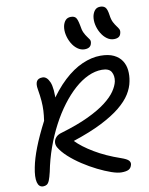

<svg xmlns="http://www.w3.org/2000/svg" viewBox="-106 -1080 910 1169"><g transform="rotate(-10 349.0 -495.5)"><path d="M65 13Q38 13 30 -19Q22 -51 34 -110Q44 -162 69.5 -228Q95 -294 139 -379Q144 -412 145.5 -440.5Q147 -469 144.5 -501Q142 -533 135 -574Q129 -607 138.5 -624Q148 -641 175 -641Q202 -641 218.5 -603Q235 -565 230 -474L204 -468Q259 -552 316.5 -605.5Q374 -659 432.5 -684.5Q491 -710 545 -710Q595 -710 627 -694.5Q659 -679 676 -653Q693 -627 696.5 -594Q700 -561 693 -526Q686 -487 662 -448.5Q638 -410 592 -372.5Q546 -335 474 -298.5Q402 -262 296 -227Q334 -187 402.5 -146Q471 -105 561 -74Q596 -62 606.5 -50.5Q617 -39 614 -25Q609 -4 594 4Q579 12 549 12Q525 12 487.5 -1Q450 -14 405.5 -36Q361 -58 317.5 -86.5Q274 -115 240 -146Q206 -177 188 -208Q180 -224 182 -240Q184 -256 196.5 -269.5Q209 -283 232 -289Q333 -319 401.5 -351.5Q470 -384 513 -417Q556 -450 577.5 -481.5Q599 -513 605 -541Q611 -575 597 -599.5Q583 -624 539 -624Q497 -624 453.5 -604Q410 -584 368.5 -547Q327 -510 288.5 -459Q250 -408 217 -345.5Q184 -283 159 -213Q134 -143 119 -67Q111 -33 104 -16Q97 1 87.5 7Q78 13 65 13ZM645 -795Q622 -795 602 -809.5Q582 -824 567.5 -848.5Q553 -873 547 -901Q541 -929 546 -955Q551 -977 563 -990.5Q575 -1004 596 -1004Q616 -1004 627 -992.5Q638 -981 643 -945Q647 -915 656 -898Q665 -881 673.5 -870Q682 -859 687 -849.5Q692 -840 689 -827Q686 -810 675 -802.5Q664 -795 645 -795ZM458 -765Q435 -765 414.5 -780Q394 -795 380 -819.5Q366 -844 360 -872Q354 -900 359 -926Q364 -948 376 -961Q388 -974 409 -974Q430 -974 439.5 -962.5Q449 -951 456 -914Q460 -884 468.5 -866.5Q477 -849 485.5 -838Q494 -827 499.5 -818Q505 -809 502 -796Q499 -780 488 -772.5Q477 -765 458 -765Z"/></g></svg>

Font: Shantell Sans
Style: Italic
Weight: 400
Italic angle: -11°
Designer: Stephen Nixon, Anya Danilova, Shantell Martin
Foundry: Arrow Type
Version: Version 1.011;[c5ecc13dd]